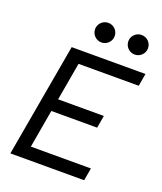

<svg xmlns="http://www.w3.org/2000/svg" viewBox="-160 -999 930 1102"><g transform="rotate(20 304.5 -448.0)"><path d="M36.6 0H487.3L500.5 -76.7H133.8L174.3 -309.1H454.1L467.3 -385.3H188L228.5 -616.7H596.2L609.4 -693.4H158.7ZM512.7 -776.9C545.9 -776.9 572.8 -803.7 572.8 -836.9C572.8 -870.1 545.9 -896.5 512.7 -896.5C479.5 -896.5 452.6 -870.1 452.6 -836.9C452.6 -803.7 479.5 -776.9 512.7 -776.9ZM309.6 -776.9C342.3 -776.9 369.1 -803.7 369.1 -836.9C369.1 -870.1 342.3 -896.5 309.6 -896.5C276.4 -896.5 249.5 -870.1 249.5 -836.9C249.5 -803.7 276.4 -776.9 309.6 -776.9Z"/></g></svg>

Font: Cascadia Code PL SemiLight
Style: Italic
Weight: 350
Italic angle: -10°
Monospace: yes
Designer: Aaron Bell
Foundry: Saja Typeworks
Version: Version 2404.023